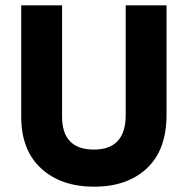

<svg xmlns="http://www.w3.org/2000/svg" viewBox="-20 -694 708 724"><path d="M608 -261Q608 -129 534 -59.5Q460 10 335 10Q210 10 135 -59Q60 -128 60 -254V-674H214V-255Q214 -130 334 -130Q454 -130 454 -260V-674H608Z"/></svg>

Font: Hind Vadodara
Style: Bold
Weight: 700
Designer: Hitesh Malaviya
Foundry: Indian Type Foundry
Version: Version 0.702;PS 1.0;hotconv 1.0.81;makeotf.lib2.5.63406